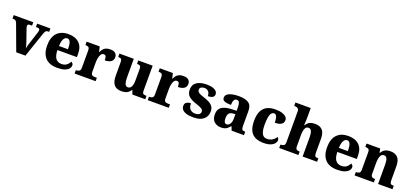

<svg xmlns="http://www.w3.org/2000/svg" viewBox="41 -1885 6483 3020"><g transform="rotate(20 3282.0 -375.0)"><path d="M81 -433Q71 -460 54.5 -469.5Q38 -479 4 -479V-536H332V-479H294Q257 -479 257 -449Q257 -437 260 -426Q263 -415 266 -406L332 -217Q342 -188 350 -161Q358 -134 362 -110Q366 -131 372.5 -154.5Q379 -178 384 -194L450 -398Q455 -412 458 -424.5Q461 -437 461 -451Q461 -479 420 -479H396V-536H618V-479H595Q575 -479 562 -465.5Q549 -452 534 -408L395 0H241Z M931 10Q795 10 728 -62.5Q661 -135 661 -266Q661 -407 728.5 -478.5Q796 -550 919 -550Q1033 -550 1098.5 -489Q1164 -428 1164 -309V-255H838Q840 -159 874 -114.5Q908 -70 971 -70Q1023 -70 1055.5 -95Q1088 -120 1105 -157Q1121 -151 1131 -138Q1141 -125 1141 -107Q1141 -78 1119.5 -51Q1098 -24 1051.5 -7Q1005 10 931 10ZM990 -323Q990 -398 974.5 -439.5Q959 -481 923 -481Q886 -481 863.5 -440.5Q841 -400 840 -323Z M1218 0V-57H1222Q1255 -57 1275 -69.5Q1295 -82 1295 -129V-411Q1295 -455 1278 -467Q1261 -479 1228 -479H1225V-536H1444L1464 -450H1469Q1492 -502 1526 -525.5Q1560 -549 1620 -549Q1678 -549 1705 -523.5Q1732 -498 1732 -458Q1732 -406 1694 -381.5Q1656 -357 1593 -357Q1593 -398 1584 -420Q1575 -442 1547 -442Q1518 -442 1501.5 -416Q1485 -390 1478 -353Q1471 -316 1471 -285V-124Q1471 -80 1489 -68.5Q1507 -57 1536 -57H1570V0Z M2004 10Q1919 10 1878.5 -39Q1838 -88 1838 -189V-407Q1838 -450 1826 -464.5Q1814 -479 1777 -479H1774V-536H2014V-226Q2014 -162 2027 -122.5Q2040 -83 2078 -83Q2119 -83 2137 -123Q2155 -163 2155 -231V-418Q2155 -460 2137.5 -469.5Q2120 -479 2093 -479H2089V-536H2330V-119Q2330 -76 2346.5 -66.5Q2363 -57 2391 -57H2401V0H2186L2160 -67H2155Q2130 -25 2092.5 -7.5Q2055 10 2004 10Z M2442 0V-57H2446Q2479 -57 2499 -69.5Q2519 -82 2519 -129V-411Q2519 -455 2502 -467Q2485 -479 2452 -479H2449V-536H2668L2688 -450H2693Q2716 -502 2750 -525.5Q2784 -549 2844 -549Q2902 -549 2929 -523.5Q2956 -498 2956 -458Q2956 -406 2918 -381.5Q2880 -357 2817 -357Q2817 -398 2808 -420Q2799 -442 2771 -442Q2742 -442 2725.5 -416Q2709 -390 2702 -353Q2695 -316 2695 -285V-124Q2695 -80 2713 -68.5Q2731 -57 2760 -57H2794V0Z M3209 10Q3130 10 3084 -6Q3038 -22 3018 -48.5Q2998 -75 2998 -108Q2998 -139 3013 -155.5Q3028 -172 3051 -179Q3074 -186 3098 -186Q3098 -120 3129 -88Q3160 -56 3210 -56Q3260 -56 3281.5 -74.5Q3303 -93 3303 -117Q3303 -148 3275 -166.5Q3247 -185 3181 -206Q3095 -233 3050.5 -272Q3006 -311 3006 -383Q3006 -468 3068 -508.5Q3130 -549 3232 -549Q3298 -549 3338 -535Q3378 -521 3396.5 -499Q3415 -477 3415 -454Q3415 -419 3390 -401Q3365 -383 3309 -383Q3309 -432 3283.5 -459Q3258 -486 3216 -486Q3185 -486 3162.5 -472Q3140 -458 3140 -431Q3140 -411 3151 -396.5Q3162 -382 3189.5 -369Q3217 -356 3268 -340Q3317 -324 3355 -303Q3393 -282 3414 -250Q3435 -218 3435 -170Q3435 -88 3377 -39Q3319 10 3209 10Z M3667 10Q3602 10 3556 -30Q3510 -70 3510 -154Q3510 -236 3565 -275Q3620 -314 3732 -318L3814 -321V-375Q3814 -428 3802 -456.5Q3790 -485 3757 -485Q3727 -485 3712.5 -456Q3698 -427 3698 -377Q3625 -377 3588.5 -392.5Q3552 -408 3552 -446Q3552 -483 3581.5 -506Q3611 -529 3660 -539.5Q3709 -550 3768 -550Q3879 -550 3934 -512.5Q3989 -475 3989 -381V-128Q3989 -87 4002 -72Q4015 -57 4049 -57H4053V0H3846L3823 -62H3814Q3791 -35 3771.5 -19.5Q3752 -4 3728 3Q3704 10 3667 10ZM3736 -67Q3771 -67 3792.5 -101Q3814 -135 3814 -191V-264L3777 -261Q3727 -258 3707.5 -230.5Q3688 -203 3688 -151Q3688 -67 3736 -67Z M4381 10Q4304 10 4246.5 -15.5Q4189 -41 4157 -101.5Q4125 -162 4125 -267Q4125 -375 4158.5 -437Q4192 -499 4249.5 -524.5Q4307 -550 4378 -550Q4452 -550 4498 -535Q4544 -520 4565 -496Q4586 -472 4586 -444Q4586 -423 4575.5 -401.5Q4565 -380 4533.5 -365Q4502 -350 4441 -350Q4441 -386 4436 -416.5Q4431 -447 4418.5 -466Q4406 -485 4384 -485Q4359 -485 4340.5 -465.5Q4322 -446 4312 -398.5Q4302 -351 4302 -268Q4302 -168 4327 -118.5Q4352 -69 4408 -69Q4462 -69 4501 -93.5Q4540 -118 4558 -154Q4572 -146 4578 -132.5Q4584 -119 4584 -105Q4584 -80 4563 -53Q4542 -26 4497.5 -8Q4453 10 4381 10Z M4643 0V-57H4646Q4677 -57 4698 -69Q4719 -81 4719 -125V-644Q4719 -670 4706.5 -682.5Q4694 -695 4678.5 -699Q4663 -703 4652 -703H4638V-760H4894V-610Q4894 -583 4893 -555Q4892 -527 4890.5 -505Q4889 -483 4888 -473H4896Q4920 -514 4955 -532Q4990 -550 5047 -550Q5128 -550 5169.5 -504.5Q5211 -459 5211 -358V-128Q5211 -82 5225 -69.5Q5239 -57 5273 -57H5277V0H5035V-322Q5035 -387 5020 -422Q5005 -457 4968 -457Q4938 -457 4922 -434.5Q4906 -412 4900.5 -377Q4895 -342 4895 -305V-122Q4895 -81 4911.5 -69Q4928 -57 4961 -57H4965V0Z M5616 10Q5480 10 5413 -62.5Q5346 -135 5346 -266Q5346 -407 5413.5 -478.5Q5481 -550 5604 -550Q5718 -550 5783.5 -489Q5849 -428 5849 -309V-255H5523Q5525 -159 5559 -114.5Q5593 -70 5656 -70Q5708 -70 5740.5 -95Q5773 -120 5790 -157Q5806 -151 5816 -138Q5826 -125 5826 -107Q5826 -78 5804.5 -51Q5783 -24 5736.5 -7Q5690 10 5616 10ZM5675 -323Q5675 -398 5659.5 -439.5Q5644 -481 5608 -481Q5571 -481 5548.5 -440.5Q5526 -400 5525 -323Z M5905 0V-57H5908Q5942 -57 5961.5 -69Q5981 -81 5981 -125V-415Q5981 -456 5963.5 -467.5Q5946 -479 5913 -479H5910V-536H6139L6152 -469H6157Q6181 -511 6216.5 -530.5Q6252 -550 6309 -550Q6388 -550 6430.5 -504.5Q6473 -459 6473 -358V-128Q6473 -82 6487.5 -69.5Q6502 -57 6535 -57H6539V0H6298V-322Q6298 -387 6284 -422Q6270 -457 6232 -457Q6203 -457 6186.5 -435.5Q6170 -414 6163 -379.5Q6156 -345 6156 -305V-122Q6156 -81 6173.5 -69Q6191 -57 6224 -57H6227V0Z"/></g></svg>

Font: Noto Serif Tamil ExtraBold
Style: Regular
Weight: 800
Designer: Indian Type Foundry, Tom Grace, and the Monotype Design Team
Foundry: Monotype Imaging Inc.
Version: Version 2.004; ttfautohint (v1.8.4.7-5d5b)